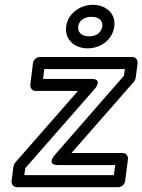

<svg xmlns="http://www.w3.org/2000/svg" viewBox="-20 -753 592 798"><path d="M81 -25 85 -54 375 -385C375 -385 409 -425 360 -425H159L164 -466H499L495 -438L206 -107C206 -107 172 -67 221 -67H459L453 -25ZM28 0C27 11 35 25 50 25H472C483 25 498 15 500 0L512 -92C513 -103 505 -117 490 -117H277L538 -415C541 -419 543 -425 544 -430L552 -491C553 -502 545 -516 530 -516H145C134 -516 119 -506 117 -491L106 -400C105 -389 113 -375 128 -375H304L43 -77C40 -73 37 -67 36 -62ZM350 -602C318 -602 302 -620 305 -643C308 -665 327 -683 360 -683C394 -683 408 -665 405 -643C402 -620 383 -602 350 -602ZM344 -552C399 -552 448 -588 455 -643C462 -697 420 -733 366 -733C313 -733 262 -697 255 -643C248 -588 291 -552 344 -552Z"/></svg>

Font: Falling Sky
Style: ExtOuObl
Weight: 400
Designer: Paul D. Hunt
Foundry: Adobe Systems Incorporated
Version: Version 1.02